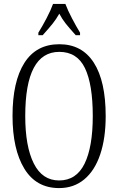

<svg xmlns="http://www.w3.org/2000/svg" viewBox="-20 -951 605 981"><path d="M44 -359Q44 -534 104.5 -629.5Q165 -725 283 -725Q399 -725 459.5 -630.5Q520 -536 520 -358Q520 -245 492 -162Q464 -79 410.5 -34.5Q357 10 282 10Q165 10 104.5 -89Q44 -188 44 -359ZM454 -358Q454 -520 414 -603Q374 -686 283 -686Q109 -686 109 -358Q109 -203 152.5 -116Q196 -29 282 -29Q370 -29 412 -114.5Q454 -200 454 -358ZM176 -784Q196 -816 218 -858Q240 -900 251 -931H314Q326 -899 348 -857Q370 -815 389 -784V-771H367Q332 -810 315 -831.5Q298 -853 283 -881Q267 -853 250 -831.5Q233 -810 198 -771H176Z"/></svg>

Font: Noto Serif CondLight
Style: Regular
Weight: 300
Width: 3
Designer: Monotype Design Team
Foundry: Monotype Imaging Inc.
Version: Version 1.001